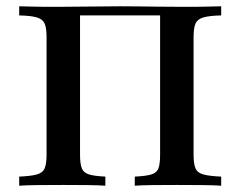

<svg xmlns="http://www.w3.org/2000/svg" viewBox="-20 -591 764 611"><path d="M41.1 0V-29Q79 -30.6 97.6 -35.9Q116.1 -41.1 122.2 -55.6Q128.2 -70.2 128.2 -98.4V-472.6Q128.2 -501.6 122.2 -515.7Q116.1 -529.8 97.6 -535.5Q79 -541.1 41.1 -541.9V-571Q53.2 -571 71.8 -570.2Q90.3 -569.4 116.5 -569.4Q142.7 -569.4 178.2 -569.4Q221.8 -569.4 271 -570.2Q320.2 -571 362.1 -571Q391.1 -571 422.6 -570.6Q454 -570.2 485.9 -569.8Q517.7 -569.4 546.8 -569.4Q580.6 -569.4 606.5 -569.4Q632.3 -569.4 651.6 -570.2Q671 -571 683.9 -571V-541.9Q646 -541.1 627 -535.5Q608.1 -529.8 602 -515.7Q596 -501.6 596 -472.6V-98.4Q596 -70.2 602 -55.6Q608.1 -41.1 627 -35.9Q646 -30.6 683.9 -29V0Q662.1 -1.6 625.4 -2Q588.7 -2.4 541.1 -2.4Q499.2 -2.4 464.5 -2Q429.8 -1.6 408.9 0V-29Q444.4 -30.6 461.7 -35.9Q479 -41.1 484.3 -55.6Q489.5 -70.2 489.5 -98.4V-546L496 -541.9H228.2L234.7 -546V-98.4Q234.7 -70.2 240.3 -55.6Q246 -41.1 263.3 -35.9Q280.6 -30.6 315.3 -29V0Q294.4 -1.6 259.7 -2Q225 -2.4 183.1 -2.4Q136.3 -2.4 99.2 -2Q62.1 -1.6 41.1 0Z"/></svg>

Font: Playfair SemiBold
Style: Regular
Weight: 600
Designer: Claus Eggers Sørensen
Foundry: Claus Eggers Sørensen
Version: Version 2.001;gftools[0.9.30]